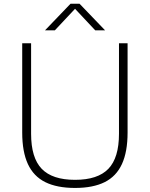

<svg xmlns="http://www.w3.org/2000/svg" viewBox="-20 -964 776 994"><path d="M368.5 9Q275 9 214.5 -21Q154 -51 124.5 -114.5Q95 -178 95 -277.5V-740H141V-271.5Q141 -147 196 -90Q251 -33 368.5 -33Q486 -33 541 -90Q596 -147 596 -271.5V-740H640.5V-277.5Q640.5 -178 611.2 -114.5Q582 -51 521.8 -21Q461.5 9 368.5 9ZM213 -807 345 -944.5H392L524 -807H473L360 -927.5H377L264 -807Z"/></svg>

Font: Encode Sans SemiExpanded ExtraLight
Style: Regular
Weight: 250
Width: 6
Designer: Multiple Designers
Foundry: Impallari Type
Version: Version 3.002